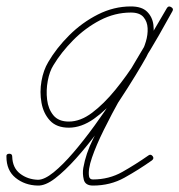

<svg xmlns="http://www.w3.org/2000/svg" viewBox="-29 -568 558 597"><path d="M0 -90Q9 -90 9 -81Q10 -46 33.5 -28Q57 -10 89 -9Q109 -9 137.5 -32Q166 -55 199 -93.5Q232 -132 265 -177.5Q298 -223 327 -267.5Q356 -312 378 -347.5Q400 -383 409 -401Q418 -417 424.5 -438.5Q431 -460 430 -480.5Q429 -501 417 -515Q405 -529 378 -529Q328 -529 282 -505Q236 -481 198.5 -443Q161 -405 137 -365Q125 -346 119.5 -316.5Q114 -287 117.5 -258Q121 -229 137 -209.5Q153 -190 185 -190Q221 -190 257.5 -217.5Q294 -245 329.5 -288.5Q365 -332 396 -381Q427 -430 451.5 -473.5Q476 -517 490 -543Q495 -551 503 -546Q512 -541 507 -533Q491 -506 465 -463.5Q439 -421 408 -370Q377 -319 347.5 -266Q318 -213 294 -164.5Q270 -116 257 -78Q244 -40 248 -19Q250 -10 260 -10Q310 -10 351.5 -33.5Q393 -57 433 -85Q433 -85 433 -85Q433 -85 433 -85Q440 -90 446 -82Q451 -75 443 -69Q402 -40 358 -15.5Q314 9 260 9Q236 9 231.5 -9.5Q227 -28 230 -46Q238 -91 260 -135Q282 -179 303 -219Q347 -302 395 -382Q443 -462 490 -543Q495 -551 503 -546Q512 -541 507 -533Q491 -504 465.5 -459Q440 -414 408 -364.5Q376 -315 339 -270.5Q302 -226 263 -198.5Q224 -171 185 -171Q147 -171 126.5 -193Q106 -215 100 -248.5Q94 -282 100 -316Q106 -350 121 -375Q146 -418 186 -458Q226 -498 275.5 -523Q325 -548 378 -548Q412 -548 428.5 -531.5Q445 -515 448 -490.5Q451 -466 444.5 -439.5Q438 -413 426 -391Q415 -371 392.5 -334Q370 -297 340 -251.5Q310 -206 276 -160Q242 -114 207.5 -75.5Q173 -37 142.5 -13.5Q112 10 88 9Q48 8 19.5 -15Q-9 -38 -9 -81Q-10 -90 0 -90Z"/></svg>

Font: FRB American Cursive Guidelines Arrows Extralight
Style: Italic
Weight: 200
Italic angle: -25°
Version: Version 2.0;Modular Font Editor K font №1